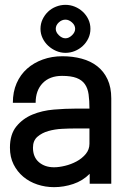

<svg xmlns="http://www.w3.org/2000/svg" viewBox="-20 -757 540 792"><path d="M250 -539Q230 -539 211.5 -547Q193 -555 178.5 -568.5Q164 -582 155.5 -600Q147 -618 147 -638Q147 -659 155.5 -677Q164 -695 178 -708.5Q192 -722 211 -729.5Q230 -737 250 -737Q270 -737 288.5 -729.5Q307 -722 321.5 -708.5Q336 -695 344.5 -677Q353 -659 353 -638Q353 -617 344.5 -599Q336 -581 321.5 -567.5Q307 -554 288.5 -546.5Q270 -539 250 -539ZM350 -40Q321 -11 282 2Q243 15 203 15Q167 15 134 4Q101 -7 76 -28Q51 -49 36 -79Q21 -109 21 -148Q21 -203 47.5 -235.5Q74 -268 114 -284.5Q154 -301 202 -305Q250 -309 292 -309H349Q349 -342 345.5 -367.5Q342 -393 330 -410Q318 -427 295.5 -435.5Q273 -444 236 -444Q185 -444 156 -414Q127 -384 127 -333H33Q33 -378 48.5 -413.5Q64 -449 91.5 -473.5Q119 -498 156.5 -511.5Q194 -525 237 -525Q280 -525 317 -515Q354 -505 381 -484Q408 -463 423.5 -430Q439 -397 439 -351V1H350ZM250 -676Q235 -676 222.5 -664.5Q210 -653 210 -638Q210 -624 223 -611.5Q236 -599 250 -599Q264 -599 277 -611.5Q290 -624 290 -638Q290 -653 277 -664.5Q264 -676 250 -676ZM349 -227H285Q264 -227 235 -225.5Q206 -224 179.5 -216.5Q153 -209 134.5 -193Q116 -177 116 -148Q116 -109 140.5 -88Q165 -67 203 -67Q223 -67 248 -73Q273 -79 295.5 -91Q318 -103 333.5 -121.5Q349 -140 349 -164Z"/></svg>

Font: Gen
Style: Regular
Weight: 400
Version: Version 1.000;PS 001.001;hotconv 1.0.56